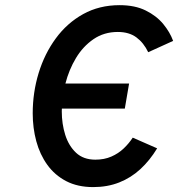

<svg xmlns="http://www.w3.org/2000/svg" viewBox="-20 -732 708 763"><path d="M136 -300.5 153 -400H493L476 -300.5ZM350.5 11.5Q288.5 11.5 243 -12.2Q197.5 -36 168 -77Q138.5 -118 124.2 -170.8Q110 -223.5 110 -281.5Q110 -364.5 133.5 -441.5Q157 -518.5 201.8 -579.5Q246.5 -640.5 310.5 -676Q374.5 -711.5 455.5 -711.5Q516.5 -711.5 559.2 -690.2Q602 -669 628.8 -636.5Q655.5 -604 668 -569.5L569 -524.5Q551 -562 522 -583.5Q493 -605 448 -605Q393.5 -605 351.8 -576.5Q310 -548 282 -501.5Q254 -455 239.8 -399.5Q225.5 -344 225.5 -289.5Q225.5 -240 239.2 -196.2Q253 -152.5 282.2 -125Q311.5 -97.5 359 -97.5Q394.5 -97.5 422.5 -109.8Q450.5 -122 471.5 -142Q492.5 -162 507.5 -185L604.5 -142.5Q575 -94 537.8 -59.8Q500.5 -25.5 453.8 -7Q407 11.5 350.5 11.5Z"/></svg>

Font: Overpass SemiBold
Style: Italic
Weight: 600
Italic angle: -10°
Designer: Delve Withrington, Dave Bailey, Thomas Jockin
Foundry: Delve Fonts LLC
Version: Version 4.000